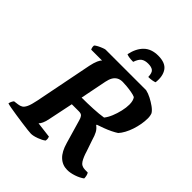

<svg xmlns="http://www.w3.org/2000/svg" viewBox="-257 -1058 1204 1204"><g transform="rotate(45 345.0 -455.5)"><path d="M223 0Q216 0 192.5 -2.5Q169 -5 138 -9.5Q107 -14 76 -18.5Q45 -23 21 -27.5Q-3 -32 -11 -35Q-9 -46 -4 -55.5Q1 -65 5 -69L36 -73Q52 -75 64 -82Q76 -89 86 -110Q96 -131 105 -176L181 -560Q188 -593 197 -613.5Q206 -634 215 -640H118Q115 -645 113 -653Q111 -661 112 -671Q119 -678 133.5 -685.5Q148 -693 162.5 -698.5Q177 -704 182 -704H541Q564 -699 589 -686Q614 -673 635.5 -657.5Q657 -642 667 -626Q670 -619 672 -608.5Q674 -598 674 -587Q674 -561 669 -533Q664 -505 655 -478Q646 -451 633.5 -428Q621 -405 607 -390Q592 -380 569.5 -369Q547 -358 521.5 -348.5Q496 -339 475 -332V-327Q493 -314 503.5 -295Q514 -276 524 -241L548 -171Q560 -130 575.5 -105Q591 -80 624 -80H647Q652 -74 655 -62Q658 -50 658 -38Q635 -21 603 -10.5Q571 0 545 0Q502 0 471 -29Q440 -58 423 -119L378 -274Q374 -290 366 -301Q358 -312 337 -312H274L240 -148Q235 -121 227 -104Q219 -87 211 -80L316 -67Q318 -62 319.5 -54.5Q321 -47 319 -35Q303 -22 273 -11Q243 0 223 0ZM288 -385Q338 -385 389 -387.5Q440 -390 476 -396Q492 -416 504 -445Q516 -474 523.5 -506.5Q531 -539 531 -566Q531 -583 527.5 -596.5Q524 -610 517 -619Q504 -625 481.5 -629Q459 -633 437 -635Q415 -637 401 -637Q378 -637 362.5 -628Q347 -619 337.5 -602.5Q328 -586 323 -561ZM358 -772Q332 -772 318 -775Q304 -778 299 -781Q312 -843 347 -877Q382 -911 442 -911Q506 -911 530.5 -875.5Q555 -840 548 -781Q542 -778 526.5 -775Q511 -772 492 -772Q491 -808 476.5 -819.5Q462 -831 433 -831Q404 -831 387 -819Q370 -807 358 -772Z"/></g></svg>

Font: Texturina Medium 12pt ExtraBold
Style: Italic
Weight: 800
Italic angle: -11°
Version: Version 1.002